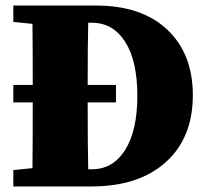

<svg xmlns="http://www.w3.org/2000/svg" viewBox="-20 -672 743 692"><path d="M298 -62H312Q387 -62 431 -131.5Q475 -201 475 -327Q475 -453 431 -521.5Q387 -590 311 -590H298Q296 -516 296 -366H398V-303H296Q296 -142 298 -62ZM28 -652H326Q491 -652 583 -565Q675 -478 675 -329Q675 -175 577.5 -87.5Q480 0 309 0H28V-59L97 -66Q98 -144 98 -303H28V-366H98Q98 -513 97 -586L28 -593Z"/></svg>

Font: TypoPRO Source Serif Pro
Style: Regular
Weight: 900
Designer: Frank Grießhammer
Foundry: Adobe Systems Incorporated
Version: Version 1.017;PS 1.0;hotconv 1.0.79;makeotf.lib2.5.61930